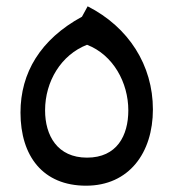

<svg xmlns="http://www.w3.org/2000/svg" viewBox="-20 -575 550 609"><path d="M45 -218C45 -80 116 14 253 14C389 14 465 -90 465 -228C465 -368 388 -489 258 -555L240 -522C108 -450 45 -344 45 -218ZM123 -225C123 -317 174 -401 256 -433C339 -401 387 -313 387 -225C387 -145 351 -75 256 -75C162 -75 123 -145 123 -225Z"/></svg>

Font: FiraGO Unicode
Style: Regular
Weight: 400
Designer: bBox Type
Foundry: bBox Type GmbH
Version: Version 1.001;PS 001.001;hotconv 1.0.88;makeotf.lib2.5.64775